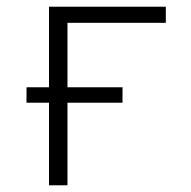

<svg xmlns="http://www.w3.org/2000/svg" viewBox="-20 -552 570 572"><path d="M126 0H181V-246H345V-292H181V-484H474V-532H126V-292H59V-246H126Z"/></svg>

Font: Noto Sans Mono Condensed Light
Style: Regular
Weight: 300
Width: 3
Designer: Monotype Design Team
Foundry: Monotype Imaging Inc.
Version: Version 2.014